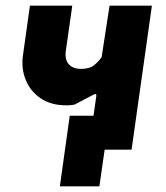

<svg xmlns="http://www.w3.org/2000/svg" viewBox="-20 -530 587 680"><path d="M192 130 227 -120H382L363 -86L332 130ZM294 0 321 -189Q322 -197 318 -197Q314 -197 304 -191L245 -160Q237 -158 229 -157.5Q221 -157 214 -157Q161 -157 124.5 -181.5Q88 -206 71.5 -246Q55 -286 61 -332L86 -510H236L213 -349Q209 -318 224 -302Q239 -286 267 -286Q298 -286 314.5 -300Q331 -314 340 -328L368 -510H518L446 0Z"/></svg>

Font: Finlandica
Style: Italic
Weight: 400
Italic angle: -8°
Designer: Niklas Ekholm, Juho Hiilivirta, Jaakko Suomalainen
Foundry: Helsinki Type Studio
Version: Version 1.064